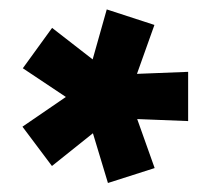

<svg xmlns="http://www.w3.org/2000/svg" viewBox="-20 -746 459 418"><path d="M215 -347.6 182.3 -455.9 93.1 -384.6 28.9 -470.2 123.4 -534.9 29.7 -597.4 93.4 -685.3 181.7 -616.7 212.4 -725.5 316.2 -691.7 278.2 -585.2 389.6 -589.6V-482.4L278.7 -486.8L316.7 -380.1Z"/></svg>

Font: Titillium Web SemiBold
Style: Regular
Weight: 600
Designer: Mohamed Gaber, Accademia di Belle Arti di Urbino
Foundry: Kief Type Foundry, Accademia di Belle Arti di Urbino
Version: Version 3.000; ttfautohint (v1.8.4)